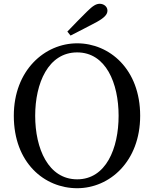

<svg xmlns="http://www.w3.org/2000/svg" viewBox="-20 -979 813 1015"><path d="M336 -812 353 -791C399 -814 446 -839 492 -863C533 -886 548 -903 548 -923C548 -944 529 -959 507 -959C488 -959 470 -948 439 -917C406 -884 371 -849 336 -812ZM166 -367C166 -539 235 -702 388 -702C540 -702 607 -539 607 -367C607 -194 540 -31 388 -31C235 -31 166 -194 166 -367ZM388 -750C216 -750 53 -607 53 -367C53 -118 215 16 388 16C560 16 721 -126 721 -367C721 -614 558 -750 388 -750Z"/></svg>

Font: Noto Serif SC Medium
Style: Regular
Weight: 500
Designer: Ryoko NISHIZUKA 西塚涼子 (kana & ideographs); Frank Grießhammer (Latin, Greek & Cyrillic); Wenlong ZHANG 张文龙 (bopomofo); San
Foundry: Adobe Systems Incorporated
Version: Version 1.001;PS 1.001;hotconv 16.6.54;makeotf.lib2.5.65590